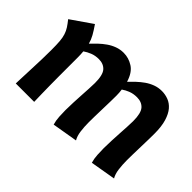

<svg xmlns="http://www.w3.org/2000/svg" viewBox="-94 -751 1003 1003"><g transform="rotate(45 407.0 -250.0)"><path d="M639 12Q632 -11 630.5 -38Q629 -65 629 -85Q629 -113 630.5 -142.5Q632 -172 633.5 -199.5Q635 -227 636.5 -251.5Q638 -276 638 -294Q638 -353 618.5 -375Q599 -397 564 -397Q538 -397 517 -389Q496 -381 479 -369Q482 -349 482 -326Q482 -312 481.5 -285Q481 -258 480 -227.5Q479 -197 478.5 -169Q478 -141 478 -126Q478 -93 482 -62.5Q486 -32 498 -12L357 12Q350 -11 348.5 -38Q347 -65 347 -85Q347 -113 348.5 -142.5Q350 -172 351.5 -199.5Q353 -227 354.5 -251.5Q356 -276 356 -294Q356 -353 336.5 -375Q317 -397 282 -397Q256 -397 234.5 -388.5Q213 -380 196 -368Q198 -348 198 -325Q198 -302 198 -271Q198 -225 198 -188Q198 -151 198.5 -119Q199 -87 199.5 -58.5Q200 -30 201 0H65Q66 -24 67 -54Q68 -84 69.5 -117.5Q71 -151 72 -186.5Q73 -222 73 -255Q73 -294 71 -318.5Q69 -343 63 -361.5Q57 -380 47 -395.5Q37 -411 21 -431L138 -512Q158 -483 170 -461.5Q182 -440 188 -417Q203 -433 221 -450Q239 -467 259 -481Q279 -495 302 -503.5Q325 -512 351 -512Q388 -512 421 -491Q454 -470 470 -417Q485 -433 503 -450Q521 -467 541 -481Q561 -495 584 -503.5Q607 -512 633 -512Q658 -512 681.5 -503Q705 -494 723 -473Q741 -452 752 -416Q763 -380 763 -326Q763 -312 762.5 -285Q762 -258 761 -227.5Q760 -197 759.5 -169Q759 -141 759 -126Q759 -93 763 -62.5Q767 -32 779 -12Z"/></g></svg>

Font: Cantora One
Style: Regular
Weight: 400
Designer: Pablo Impallari, Rodrigo Fuenzalida
Foundry: Pablo Impallari
Version: Version 1.002; ttfautohint (v0.8) -G 200 -r 50